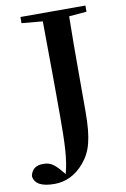

<svg xmlns="http://www.w3.org/2000/svg" viewBox="-136 -798 662 1010"><g transform="rotate(-10 194.5 -293.0)"><path d="M47 -708 159 -698C162 -408 162 -291 162 -189C162 -51 159 41 138 114L111 82C79 48 61 41 29 41C-5 41 -31 55 -39 94C-33 138 7 155 72 155C126 155 183 134 232 75C277 21 298 -43 298 -194V-400C298 -501 298 -601 300 -700L394 -708V-741H47Z"/></g></svg>

Font: Source Han Serif CN
Style: Bold
Weight: 700
Designer: Ryoko NISHIZUKA 西塚涼子 (kana & ideographs); Frank Grießhammer (Latin, Greek & Cyrillic); Wenlong ZHANG 张文龙 (bopomofo); San
Foundry: Adobe
Version: Version 2.003;hotconv 1.1.1;makeotfexe 2.6.0